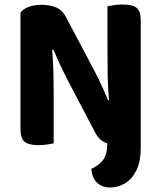

<svg xmlns="http://www.w3.org/2000/svg" viewBox="-20 -636 714 851"><path d="M385.1 112.6Q409.1 100.8 424.7 86.5Q440.3 72.2 447.8 52.3Q455.3 32.3 455.3 1.9V-147H603.7V17.6Q603.7 81 584.1 119.9Q564.4 158.9 533.5 176.9Q502.6 195 468.4 195Q429.7 195 408 171.4Q386.4 147.8 385.1 112.6ZM70.8 -433.4 209.4 -434.8Q213.4 -392.4 215.3 -350.4Q217.2 -308.4 217.5 -269.2Q217.9 -230 217.9 -193.1V-0.5Q209.1 1.5 189.5 4.4Q169.8 7.3 149.7 7.3Q106.4 7.3 88.6 -8.1Q70.8 -23.4 70.8 -62.2ZM603.7 -176.2 464.8 -174.7Q457.8 -248.1 457.1 -313.9Q456.3 -379.8 456.3 -439.7V-608.3Q466.1 -610.3 485.2 -613.2Q504.4 -616 524.7 -616Q568 -616 585.8 -600.7Q603.7 -585.4 603.7 -546.6ZM603.7 -224.4V-321.1V-18.6Q590.9 -7 567.4 0.2Q543.9 7.5 511.7 7.5Q477.8 7.5 448.6 -3.1Q419.5 -13.8 400.2 -51.7L279.3 -282Q268.1 -304.4 257.3 -326.3Q246.6 -348.2 236.6 -370.4Q226.7 -392.7 217 -415.5L70.8 -382.8V-580Q83.3 -597.2 108.8 -606Q134.4 -614.8 163.5 -614.8Q197.4 -614.8 226.9 -603.7Q256.5 -592.7 275 -555.6L396.9 -325.2Q408.3 -303.6 419 -281.3Q429.6 -259.1 439.7 -236.8Q449.8 -214.5 458.8 -191.7Z"/></svg>

Font: Baloo Paaji 2
Style: Regular
Weight: 400
Designer: Shuchita Grover, Noopur Datye and Ek Type
Foundry: Ek Type
Version: Version 1.700